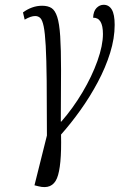

<svg xmlns="http://www.w3.org/2000/svg" viewBox="-20 -563 506 802"><path d="M140 215 124 211 176 3Q176 -135 175 -226Q174 -317 171 -371.5Q168 -426 162.5 -452.5Q157 -479 148.5 -487.5Q140 -496 127 -496Q118 -496 107.5 -492.5Q97 -489 83 -481L76 -511Q93 -524 113.5 -531.5Q134 -539 156 -539Q180 -539 195 -529.5Q210 -520 219 -492.5Q228 -465 231.5 -411.5Q235 -358 235 -271Q235 -184 234 -55H236Q285 -111 324.5 -177.5Q364 -244 387 -308.5Q410 -373 410 -421Q410 -490 369 -489Q370 -516 383 -529.5Q396 -543 413 -543Q435 -543 447 -523Q459 -503 459 -459Q459 -403 440 -342Q421 -281 388.5 -220Q356 -159 316 -103Q276 -47 235 -1Q238 133 218 181.5Q198 230 140 215Z"/></svg>

Font: Noto Serif Condensed Light
Style: Italic
Weight: 300
Width: 3
Italic angle: -12°
Designer: Monotype Design Team
Foundry: Monotype Imaging Inc.
Version: Version 2.014; ttfautohint (v1.8.4.7-5d5b)